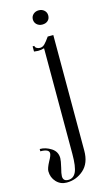

<svg xmlns="http://www.w3.org/2000/svg" viewBox="-203 -653 545 964"><g transform="rotate(-15 70.0 -171.0)"><path d="M65 -570Q65 -586 76.5 -596.5Q88 -607 105 -607Q122 -607 133.5 -596.5Q145 -586 145 -570Q145 -553 134 -543Q123 -533 105 -533Q88 -533 76.5 -543.5Q65 -554 65 -570ZM-57 186Q-57 171 -40 139Q-25 113 -25 101Q-25 79 -70 79V67Q-39 67 -10.5 85.5Q18 104 18 138Q18 151 10 185Q2 215 2 228Q2 254 29 254Q56 254 69 227Q82 200 82 133V-416Q67 -411 50 -411Q43 -411 29 -413V-440H38Q38 -433 45.5 -428Q53 -423 63 -423Q77 -423 88 -434Q99 -445 115 -468H144V133Q144 198 106 231.5Q68 265 18 265Q-14 265 -35.5 242Q-57 219 -57 186Z"/></g></svg>

Font: Viaoda Libre
Style: Regular
Weight: 400
Designer: Gydient
Version: Version 2.000